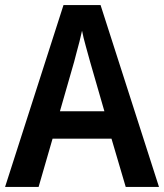

<svg xmlns="http://www.w3.org/2000/svg" viewBox="-20 -829 647 756"><path d="M475 -93 419 -283H187L132 -93H0L230 -809H376L606 -93ZM335 -585Q328 -611 318 -646.5Q308 -682 303 -708Q299 -689 293 -665.5Q287 -642 281 -620.5Q275 -599 272 -586L216 -391H391Z"/></svg>

Font: Noto Sans Telugu UI SemiCondensed SemiBold
Style: Regular
Weight: 600
Width: 4
Designer: Jelle Bosma - Monotype Design Team
Foundry: Monotype Imaging Inc.
Version: Version 2.005; ttfautohint (v1.8.4.7-5d5b)